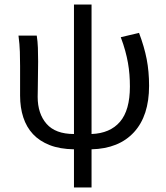

<svg xmlns="http://www.w3.org/2000/svg" viewBox="-20 -642 729 841"><path d="M304 179V12Q242 11 197.5 -6.5Q153 -24 124.5 -54.5Q96 -85 82 -128Q68 -171 68 -223V-353Q68 -382 67 -415Q66 -448 61 -486H141Q145 -460 146 -432.5Q147 -405 147 -373Q147 -353 146.5 -330.5Q146 -308 146 -287Q146 -266 145.5 -248Q145 -230 145 -218Q145 -144 184 -99.5Q223 -55 304 -55V-622H381V-55Q462 -58 505.5 -108.5Q549 -159 549 -263Q549 -290 547 -315.5Q545 -341 540.5 -366.5Q536 -392 528.5 -419.5Q521 -447 509 -479L589 -498Q612 -437 622.5 -383Q633 -329 633 -266Q633 -135 567 -63Q501 9 381 12V179Z"/></svg>

Font: CV Source Sans
Style: Regular
Weight: 400
Designer: Paul D. Hunt
Foundry: Adobe Systems Incorporated
Version: Version 3.001